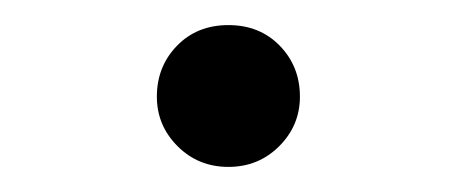

<svg xmlns="http://www.w3.org/2000/svg" viewBox="-20 -119 365 153"><path d="M105 -42Q105 -66 121 -82.5Q137 -99 162 -99Q187 -99 203 -82.5Q219 -66 219 -42Q219 -19 202.5 -2.5Q186 14 162 14Q138 14 121.5 -2.5Q105 -19 105 -42Z"/></svg>

Font: GL-CurulMinamoto Light
Style: Regular
Weight: 300
Designer: Eunice (kana); Ryoko NISHIZUKA 西塚涼子 (ideographs); Frank Grießhammer (Latin, Greek & Cyrillic); Wenlong ZHANG
Foundry: Gutenberg Labo; Adobe
Version: Version 1.002